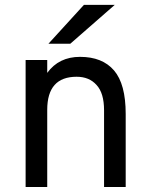

<svg xmlns="http://www.w3.org/2000/svg" viewBox="-20 -752 603 772"><path d="M174.8 -576.2Q210.9 -615.2 317.4 -732.4Q347.7 -732.4 441.4 -732.4Q396.5 -693.4 262.7 -576.2Q241.2 -576.2 174.8 -576.2ZM398.4 0Q398.4 -77.1 398.4 -308.6Q398.4 -377.9 368.2 -410.2Q338.9 -443.4 288.1 -443.4Q169.9 -443.4 169.9 -310.5Q169.9 -207 169.9 0Q148.4 0 83 0Q83 -127.9 83 -510.7Q104.5 -510.7 169.9 -510.7Q169.9 -498 169.9 -459Q216.8 -523.4 301.8 -523.4Q391.6 -523.4 438.5 -468.8Q485.4 -414.1 485.4 -293.9Q485.4 -196.3 485.4 0Q462.9 0 398.4 0Z"/></svg>

Font: Overpass
Style: Regular
Weight: 400
Designer: Delve Withrington, Thomas Jockin
Version: Version 3.000;DELV;Overpass; ttfautohint (v1.5)